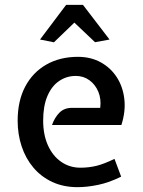

<svg xmlns="http://www.w3.org/2000/svg" viewBox="-20 -763 590 794"><path d="M301 11Q242.5 11 196.2 -10.5Q150 -32 118 -70Q86 -108 69.5 -157.8Q53 -207.5 53 -264Q53 -345.5 84.2 -404.8Q115.5 -464 171.8 -496Q228 -528 302.5 -528Q355 -528 396.2 -505.5Q437.5 -483 463 -443.5Q488.5 -404 494.2 -353.2Q500 -302.5 482 -246H195Q205.5 -276 225.2 -296.5Q245 -317 278 -317H394.5Q399 -353.5 386.8 -383.2Q374.5 -413 350 -431Q325.5 -449 293.5 -449Q255.5 -449 224.8 -428.2Q194 -407.5 176.2 -366.2Q158.5 -325 158.5 -264.5Q158.5 -206 178.2 -162Q198 -118 233 -93.8Q268 -69.5 312.5 -69.5Q347 -69.5 378.8 -77.2Q410.5 -85 453.5 -106L481 -32.5Q431.5 -8 385.8 1.5Q340 11 301 11ZM203 -588 145.5 -599.5 253.5 -743H323L433 -599.5L373 -588.5L287.5 -669.5Z"/></svg>

Font: Expletus Sans Medium
Style: Regular
Weight: 500
Version: Version 7.500